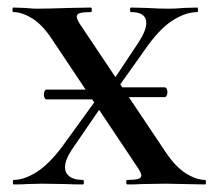

<svg xmlns="http://www.w3.org/2000/svg" viewBox="-20 -488 569 508"><path d="M423 -244Q423 -239 421 -235Q419 -231 415 -231H263V-257H415Q419 -257 421 -253Q423 -249 423 -244ZM96 -238Q96 -243 98 -247Q100 -251 103 -251H263V-225H103Q100 -225 98 -229Q96 -233 96 -238ZM152 -45Q152 -30 164 -21Q176 -12 199 -12Q202 -12 202 -6Q202 0 199 0Q171 0 155 -1L91 -2L52 -1Q41 0 16 0Q14 0 14 -6Q14 -12 16 -12Q44 -12 76.5 -32.5Q109 -53 143 -98L246 -240L266 -232L170 -92Q152 -65 152 -45ZM367 -427Q367 -456 327 -456Q324 -456 324 -462Q324 -468 327 -468L367 -467Q401 -465 427 -465Q444 -465 466 -467L502 -468Q504 -468 504 -462Q504 -456 502 -456Q473 -456 440 -436Q407 -416 373 -370L277 -235L259 -244L346 -375Q367 -407 367 -427ZM522 0 418 -2 355 -1Q341 0 317 0Q314 0 314 -6Q314 -12 317 -12Q336 -12 345 -14.5Q354 -17 354 -24Q354 -31 340 -51L117 -385Q92 -423 65 -439.5Q38 -456 15 -456Q13 -456 13 -462Q13 -468 15 -468L46 -467Q68 -465 77 -465Q104 -465 164 -467L220 -468Q223 -468 223 -462Q223 -456 220 -456Q201 -456 192 -453.5Q183 -451 183 -444Q183 -436 197 -416L420 -83Q446 -45 473 -28.5Q500 -12 522 -12Q525 -12 525 -6Q525 0 522 0Z"/></svg>

Font: Cormorant SC SemiBold
Style: Regular
Weight: 600
Designer: Christian Thalmann (Catharsis Fonts)
Foundry: Catharsis Fonts
Version: Version 4.000